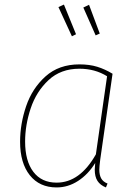

<svg xmlns="http://www.w3.org/2000/svg" viewBox="-20 -811 588 841"><path d="M473 -488 419 -112Q415 -80 415 -68Q415 -45 423 -30Q431 -15 451 -7L444 10Q419 0 407 -18.5Q395 -37 395 -68Q395 -75 397 -97Q366 -47 322 -18.5Q278 10 228 10Q153 10 110.5 -43.5Q68 -97 68 -190Q68 -268 94.5 -346Q121 -424 179.5 -476.5Q238 -529 328 -529Q372 -529 406 -518.5Q440 -508 473 -488ZM90 -191Q90 -106 126 -58.5Q162 -11 228 -11Q330 -11 400 -135L449 -477Q396 -510 328 -510Q246 -510 192.5 -460Q139 -410 114.5 -336.5Q90 -263 90 -191ZM313 -661 295 -652 236 -780 260 -791ZM417 -664 399 -656 345 -778 370 -790Z"/></svg>

Font: FiraGO Thin
Style: Italic
Weight: 100
Italic angle: -8°
Designer: bBox Type GmbH
Foundry: bBox Type GmbH
Version: Version 1.001